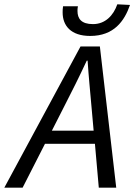

<svg xmlns="http://www.w3.org/2000/svg" viewBox="-71 -872 624 892"><path d="M227 -377C264 -449 297 -515 332 -590H336C341 -515 348 -446 354 -377L364 -265H170ZM-51 0H34L138 -204H370L388 0H469L393 -656H303ZM348 -705C458 -705 507 -774 533 -849L474 -852C456 -800 418 -760 361 -760C307 -760 289 -785 289 -821C289 -828 289 -832 291 -843H222C220 -831 220 -823 220 -814C220 -753 258 -705 348 -705Z"/></svg>

Font: Source Sans Pro
Style: Italic
Weight: 400
Italic angle: -11°
Designer: Paul D. Hunt
Foundry: Adobe Systems Incorporated
Version: Version 3.006;hotconv 1.0.111;makeotfexe 2.5.65597